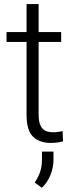

<svg xmlns="http://www.w3.org/2000/svg" viewBox="-20 -684 362 932"><path d="M276.9 -528.3V-480.5H167.5V-128.9Q167.5 -92.3 177 -73.5Q186.5 -54.7 202.4 -48.3Q218.3 -42 236.3 -42Q249.5 -42 261.7 -43.7Q273.9 -45.4 283.7 -47.4L286.1 2Q260.7 9.8 223.6 9.8Q173.3 9.8 141.1 -19.8Q108.9 -49.3 108.9 -128.9V-480.5H11.7V-528.3H108.9V-664.1H167.5V-528.3ZM239.7 51.8V90.3Q239.7 128.9 225.1 165.5Q210.4 202.1 183.1 227.5L148.4 202.1Q166 176.3 174.8 150.1Q183.6 124 183.6 91.3V51.8Z"/></svg>

Font: Vazirmatn RD FD ExtraLight
Style: Regular
Weight: 200
Designer: Saber Rastikerdar
Foundry: Saber Rastikerdar
Version: Version 33.003